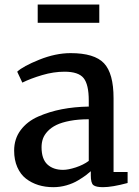

<svg xmlns="http://www.w3.org/2000/svg" viewBox="-20 -796 599 828"><path d="M41 -146.5Q41 -197.3 69.1 -234.9Q97.2 -272.5 145 -293.5Q192.9 -314.5 247.1 -325Q301.3 -335.4 362.8 -336.4V-362.3Q362.8 -431.6 340.6 -459.2Q318.4 -486.8 258.3 -486.8Q211.4 -486.8 161.9 -472.2Q112.3 -457.5 76.7 -439.9H76.2L54.2 -486.8Q79.1 -510.3 149.4 -538.6Q219.7 -566.9 284.7 -566.9Q387.2 -566.9 428.5 -523.2Q469.7 -479.5 469.7 -372.6V-54.2H530.3V-6.8Q463.4 11.2 424.3 11.2Q394 11.2 382.8 2.4Q371.6 -6.3 371.6 -39.6V-57.6Q361.8 -48.8 350.1 -40Q338.4 -31.2 316.7 -18.1Q294.9 -4.9 266.8 3.2Q238.8 11.2 210 11.2Q175.3 11.2 145.5 2Q115.7 -7.3 92 -25.6Q68.4 -43.9 54.7 -75Q41 -106 41 -146.5ZM252 -63.5Q274.4 -63.5 307.1 -74.2Q339.8 -85 362.8 -102.1V-281.7Q317.4 -281.7 281.7 -274.9Q246.1 -268.1 223.4 -257.1Q200.7 -246.1 185.8 -230.2Q170.9 -214.4 165 -197.5Q159.2 -180.7 159.2 -161.1Q159.2 -110.4 184.3 -86.9Q209.5 -63.5 252 -63.5ZM142.6 -697.8V-776.4H408.2V-697.8Z"/></svg>

Font: HaufeMerriweather
Style: Regular
Weight: 400
Designer: Eben Sorkin ( eben@eyebytes.com )
Foundry: Eben Sorkin
Version: Version 1.56